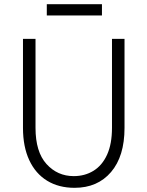

<svg xmlns="http://www.w3.org/2000/svg" viewBox="-20 -887 706 919"><path d="M337 12Q261 12 205.5 -22Q150 -56 120 -120.5Q90 -185 90 -275V-701H150V-275Q150 -160 202.5 -102Q255 -44 333 -44Q386 -44 427.5 -69.5Q469 -95 492.5 -146.5Q516 -198 516 -275V-701H576V-275Q576 -139 511.5 -63.5Q447 12 337 12ZM204 -813V-867H468V-813Z"/></svg>

Font: Inclusive Sans Light
Style: Regular
Weight: 300
Designer: Olivia King
Foundry: Olivia King
Version: Version 2.004